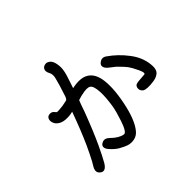

<svg xmlns="http://www.w3.org/2000/svg" viewBox="-170 -1058 1341 1341"><g transform="rotate(-45 500.0 -388.0)"><path d="M613.3 -439.5Q629.9 -352.5 601.6 -213.9Q574.2 -78.1 524.4 -17.6Q502.9 8.8 472.7 15.1Q442.4 21.5 414.1 12.7Q392.6 5.9 356.4 -14.6Q342.8 -22.5 327.6 -35.6Q312.5 -48.8 297.4 -66.9Q282.2 -85 284.2 -101.6Q286.1 -119.1 310.5 -127.9Q335.9 -136.7 361.3 -111.3Q406.2 -66.4 448.2 -59.6Q471.7 -55.7 500 -139.6Q523.4 -209 531.2 -254.9Q543 -330.1 541 -382.8Q538.1 -448.2 516.6 -461.9Q496.1 -475.6 439.5 -461.9Q426.8 -459 425.8 -459L396.5 -450.2Q390.6 -435.5 385.7 -422.9Q381.8 -413.1 375.5 -394Q369.1 -375 366.2 -367.2Q311.5 -222.7 268.6 -130.9Q231.4 -52.7 210 -15.6Q175.8 41 140.6 8.8Q121.1 -8.8 130.9 -35.2Q133.8 -43.9 144 -61Q154.3 -78.1 156.2 -81.1Q183.6 -132.8 210 -190.4Q255.9 -292 304.7 -427.7Q274.4 -418.9 235.8 -420.9Q197.3 -422.9 172.9 -444.3Q158.2 -457 152.8 -477.1Q147.5 -497.1 156.2 -512.7Q165 -528.3 189.5 -527.3Q206.1 -526.4 217.8 -510.7Q224.6 -502 226.6 -501Q236.3 -498 285.2 -503.9L324.2 -511.7Q329.1 -512.7 331.1 -513.7Q339.8 -518.6 345.7 -535.2Q378.9 -635.7 388.7 -679.7Q391.6 -693.4 390.6 -705.6Q389.6 -717.8 384.8 -727.5Q367.2 -758.8 378.9 -777.3Q385.7 -789.1 399.9 -793.5Q414.1 -797.9 426.8 -793Q454.1 -782.2 462.9 -747.1Q471.7 -711.9 466.8 -677.7Q463.9 -657.2 457 -633.8Q450.2 -610.4 439.9 -581.5Q429.7 -552.7 425.8 -539.1Q509.8 -556.6 553.7 -531.2Q599.6 -505.9 613.3 -439.5ZM926.8 -276.4Q932.6 -231.4 918.9 -210Q901.4 -183.6 856.4 -176.8Q786.1 -167 761.7 -181.6Q756.8 -185.5 752 -191.4Q747.1 -197.3 745.1 -205.1Q742.2 -218.8 746.1 -229Q750 -239.3 757.8 -244.1Q769.5 -251 843.8 -254.9Q861.3 -255.9 838.9 -303.2Q816.4 -350.6 801.8 -370.1Q789.1 -387.7 745.1 -431.6Q740.2 -436.5 716.8 -453.6Q693.4 -470.7 685.5 -481.4Q664.1 -511.7 691.4 -531.7Q718.8 -551.8 746.1 -532.2Q815.4 -484.4 867.2 -416Q918 -350.6 926.8 -276.4Z"/></g></svg>

Font: irohamaru Regular
Style: Regular
Weight: 400
Designer: [Source Han Sans]
Ryoko NISHIZUKA  (kana & ideographs); Paul D. Hunt (Latin, Greek & Cyrillic); Wenlong ZHANG  (bopomofo
Version: Version 1.00